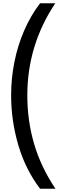

<svg xmlns="http://www.w3.org/2000/svg" viewBox="-20 -886 396 1174"><path d="M48 -304Q48 -406 68 -506.5Q88 -607 127.5 -698.5Q167 -790 225 -866H318Q147 -610 147 -303Q147 -148 188.5 -6.5Q230 135 319 268H225Q136 151 92 1.5Q48 -148 48 -304Z"/></svg>

Font: Noto Sans Telugu UI SemiCondensed Medium
Style: Regular
Weight: 500
Width: 4
Designer: Jelle Bosma - Monotype Design Team
Foundry: Monotype Imaging Inc.
Version: Version 2.005; ttfautohint (v1.8.4.7-5d5b)